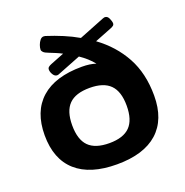

<svg xmlns="http://www.w3.org/2000/svg" viewBox="-134 -868 959 997"><g transform="rotate(-20 345.5 -369.5)"><path d="M346 8Q198 8 120.5 -61Q43 -130 43 -262Q43 -393 120.5 -462Q198 -531 346 -531Q391 -531 423 -520Q409 -538 390 -555Q371 -572 350 -586L223 -536Q217 -533 211 -533Q198 -533 189 -547.5Q180 -562 180 -575Q180 -584 186 -589Q192 -594 202 -598L278 -628Q261 -637 244 -644Q227 -651 212 -657Q190 -665 182.5 -672.5Q175 -680 175 -687Q175 -698 180 -712Q185 -726 193.5 -736.5Q202 -747 213 -747Q219 -747 222 -746Q269 -731 312 -713Q355 -695 393 -673L534 -729Q539 -731 542 -731.5Q545 -732 546 -732Q561 -732 568.5 -714.5Q576 -697 576 -689Q576 -680 570.5 -675.5Q565 -671 555 -667L461 -630Q549 -566 598.5 -475.5Q648 -385 648 -262Q648 -130 571 -61Q494 8 346 8ZM346 -109Q423 -109 459.5 -146Q496 -183 496 -262Q496 -340 459.5 -377Q423 -414 346 -414Q268 -414 231.5 -377Q195 -340 195 -262Q195 -183 231.5 -146Q268 -109 346 -109Z"/></g></svg>

Font: Asap Expanded
Style: Bold
Weight: 700
Width: 7
Designer: Pablo Cosgaya
Foundry: Omnibus-Type
Version: Version 3.001; ttfautohint (v1.8.4.7-5d5b)